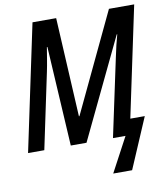

<svg xmlns="http://www.w3.org/2000/svg" viewBox="-96 -795 936 1071"><g transform="rotate(-10 371.5 -259.5)"><path d="M458 195 562 0H491L585 -441Q592 -475 600 -508.5Q608 -542 615 -566H612L341 0H252L219 -564H216Q211 -534 205 -497Q199 -460 192 -427L102 0H10L161 -714H295L325 -153H328L594 -714H737L605 -90H687L565 195Z"/></g></svg>

Font: Noto Sans Condensed Medium
Style: Italic
Weight: 500
Width: 3
Italic angle: -12°
Designer: Monotype Design Team
Foundry: Monotype Imaging Inc.
Version: Version 2.013; ttfautohint (v1.8.4.7-5d5b)